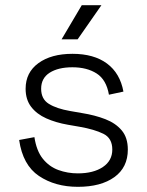

<svg xmlns="http://www.w3.org/2000/svg" viewBox="-20 -708 568 742"><path d="M281 14Q193 14 130.5 -28Q68 -70 54 -167L113 -178Q121 -125 145.5 -94.5Q170 -64 205.5 -51Q241 -38 281 -38Q341 -38 377.5 -62.5Q414 -87 414 -130Q414 -174 379.5 -191Q345 -208 288 -218L242 -226Q196 -234 159 -250.5Q122 -267 100.5 -295Q79 -323 79 -365Q79 -428 128.5 -464Q178 -500 260 -500Q343 -500 393.5 -462.5Q444 -425 457 -354L401 -342Q391 -400 353.5 -424Q316 -448 260 -448Q205 -448 172 -427Q139 -406 139 -365Q139 -325 169 -306.5Q199 -288 251 -279L297 -271Q347 -263 387 -247.5Q427 -232 450.5 -204Q474 -176 474 -130Q474 -61 422 -23.5Q370 14 281 14ZM218 -556 296 -688H372L280 -556Z"/></svg>

Font: Space Grotesk Light Light
Style: Regular
Weight: 300
Version: Version 2.000